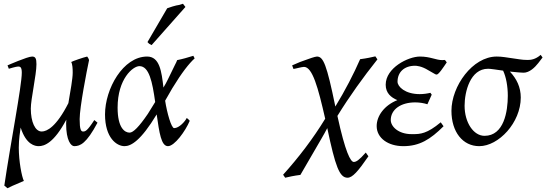

<svg xmlns="http://www.w3.org/2000/svg" viewBox="-20 -758 2908 1022"><path d="M186 20C216 20 267 3 333 -121C333 -110 332 -108 332 -99C332 -10 358 20 375 20C407 20 440 6 499 -105L482 -119C444 -60 434 -58 422 -58C411 -58 404 -69 404 -124C404 -187 442 -382 454 -438C452 -446 447 -454 444 -457C422 -452 368 -433 359 -428C366 -416 367 -391 367 -371C367 -339 355 -274 344 -209C280 -83 230 -58 202 -58C167 -58 144 -109 144 -180C144 -231 174 -359 174 -416C174 -446 169 -457 151 -457C126 -457 20 -410 20 -410L27 -392C27 -392 66 -404 77 -404C88 -404 96 -400 96 -371C96 -301 35 11 3 230L20 244C24 241 52 228 107 205C96 183 80 101 80 28C80 -18 87 -60 90 -79C119 13 167 20 186 20Z M606 -185C606 -339 688 -406 722 -406C774 -406 791 -322 806 -215L767 -152C720 -83 689 -52 670 -52C644 -52 606 -77 606 -185ZM1009 -461 965 -448C951 -444 937 -441 923 -438C920 -431 917 -422 911 -412L874 -336C867 -321 859 -307 850 -292C840 -378 830 -457 763 -457C635 -457 539 -285 539 -149C539 -24 601 20 643 20C677 20 729 -8 814 -149C828 -51 838 20 874 20C909 20 967 -60 990 -115C981 -124 983 -124 974 -130C966 -113 934 -76 907 -76C892 -76 869 -157 859 -222L897 -288C948 -372 987 -421 1016 -447C1013 -452 1014 -453 1009 -461ZM787 -518 967 -721 954 -738C949 -736 942 -734 935 -732C916 -730 877 -717 870 -714L765 -534C774 -524 778 -522 787 -518Z M1941 74 1927 54C1891 95 1876 104 1863 104C1846 104 1818 52 1776 -141C1842 -248 1912 -345 1989 -442L1978 -458C1962 -454 1930 -447 1897 -443C1863 -365 1817 -276 1765 -191C1719 -415 1701 -457 1667 -457C1657 -457 1621 -444 1616 -442L1577 -428C1562 -422 1548 -416 1535 -410L1542 -391C1548 -391 1587 -402 1598 -402C1643 -402 1673 -293 1711 -126C1647 -21 1570 80 1487 172L1498 188C1514 184 1546 177 1579 173L1691 -20C1703 -40 1713 -59 1722 -76C1765 128 1787 188 1830 188C1856 188 1886 154 1941 74Z M2215 -457C2153 -457 2033 -397 2033 -307C2033 -262 2062 -239 2095 -225C2027 -198 1985 -142 1985 -87C1985 -23 2046 20 2127 20C2213 20 2271 -16 2341 -86L2326 -107C2253 -46 2217 -44 2178 -44H2171C2100 -44 2060 -85 2060 -119C2060 -175 2113 -213 2190 -213C2213 -213 2237 -209 2255 -203L2278 -254L2271 -264C2255 -260 2235 -257 2214 -257C2136 -257 2096 -297 2096 -323C2096 -374 2132 -408 2189 -408C2196 -408 2223 -407 2260 -384L2288 -368C2295 -363 2301 -361 2304 -361C2315 -361 2339 -398 2358 -426C2352 -436 2349 -438 2346 -439C2342 -439 2338 -438 2335 -438C2300 -438 2271 -457 2215 -457Z M2644 -406 2645 -405C2643 -406 2643 -406 2644 -406ZM2559 -35C2501 -35 2453 -105 2453 -195C2453 -270 2483 -392 2578 -392C2584 -392 2594 -391 2609 -389L2658 -382C2674 -348 2683 -299 2683 -248C2683 -166 2663 -35 2559 -35ZM2786 -439C2773 -439 2760 -440 2747 -442L2665 -454C2651 -456 2637 -457 2624 -457C2495 -457 2383 -299 2383 -168C2383 -56 2443 20 2531 20C2634 20 2752 -105 2752 -239C2752 -294 2730 -339 2694 -377C2738 -373 2752 -371 2767 -371C2798 -371 2827 -399 2845 -422L2868 -452L2858 -466C2830 -441 2804 -439 2791 -439Z"/></svg>

Font: Temporarium
Style: Italic
Weight: 400
Italic angle: -7°
Version: Version 1.1